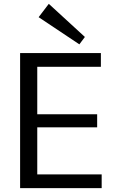

<svg xmlns="http://www.w3.org/2000/svg" viewBox="-20 -975 594 995"><path d="M152.9 -71.2H506.9V0H84.2V-700H502.8V-628.8H152.9L173.1 -684.7V-348.8L152.9 -382.8H483.5V-315.2H152.9L173.1 -349.2V-15.3ZM419.9 -783.5 391.2 -745.2 180.2 -886 232.9 -955.1Z"/></svg>

Font: Pathway Extreme 8pt Thin
Style: Regular
Weight: 100
Designer: Eduardo Rodriguez Tunni
Foundry: Eduardo Rodriguez Tunni
Version: Version 1.000